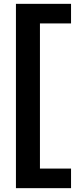

<svg xmlns="http://www.w3.org/2000/svg" viewBox="-20 -813 409 1000"><path d="M63 167V-793H350V-691H188V65H350V167Z"/></svg>

Font: Mona Sans Expanded SemiBold
Style: Regular
Weight: 600
Width: 7
Designer: Deni Anggara
Foundry: GitHub
Version: Version 2.000